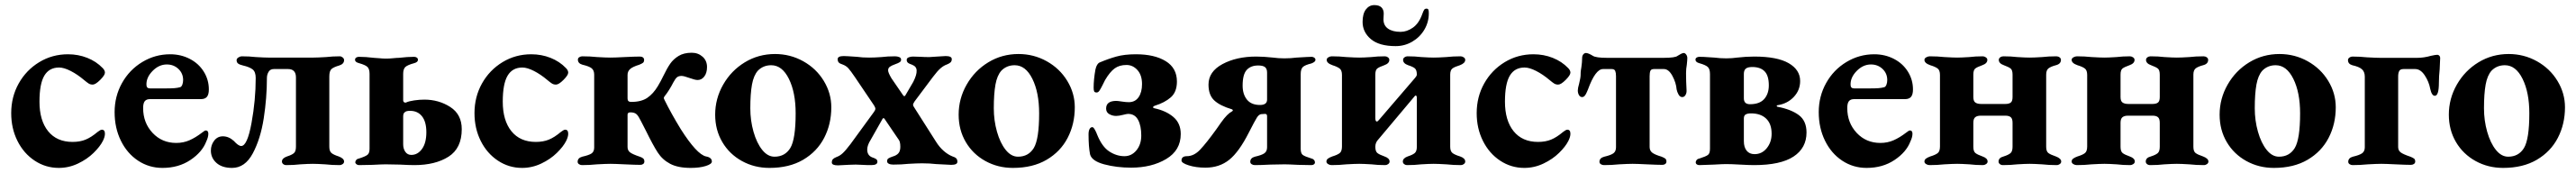

<svg xmlns="http://www.w3.org/2000/svg" viewBox="-20 -645 10114 679"><path d="M24 0ZM24 -201Q24 -265 53.5 -317.5Q83 -370 134 -401Q185 -432 247 -432Q287 -432 322.5 -418Q358 -404 383 -378Q392 -369 392 -360Q392 -350 373.5 -331.5Q355 -313 344 -313Q335 -313 328.5 -317Q322 -321 310 -331Q284 -353 257.5 -366.5Q231 -380 212 -380Q173 -380 154 -348Q135 -316 135 -246Q135 -172 169 -130Q203 -88 265 -88Q294 -88 316 -97Q338 -106 363 -127Q366 -129 371 -132.5Q376 -136 380 -136Q392 -136 392 -120Q392 -108 384 -92Q373 -70 347.5 -45Q322 -20 286 -3Q250 14 211 14Q159 14 116 -14.5Q73 -43 48.5 -92Q24 -141 24 -201Z M430 0ZM430 -205Q430 -267 459 -319Q488 -371 538.5 -401.5Q589 -432 648 -432Q690 -432 725 -414Q760 -396 780 -364Q800 -332 800 -294Q800 -274 792.5 -265Q785 -256 769 -256H569Q555 -256 548.5 -248Q542 -240 542 -221Q542 -163 579 -123.5Q616 -84 672 -84Q700 -84 724 -94.5Q748 -105 774 -125Q784 -133 788 -133Q798 -133 798 -120Q798 -107 790 -90Q774 -48 727.5 -17Q681 14 618 14Q565 14 522 -14.5Q479 -43 454.5 -93Q430 -143 430 -205ZM629 -298Q652 -298 665 -299Q678 -300 688 -303Q693 -305 696 -313Q699 -321 699 -331Q699 -357 680.5 -374.5Q662 -392 635 -392Q604 -392 579 -366.5Q554 -341 555 -312Q555 -298 569 -298Z M808 -54Q808 -76 821 -93Q834 -110 855 -110Q878 -110 898 -92Q916 -72 927 -72Q951 -72 967.5 -162Q984 -252 984 -339Q984 -363 972 -372.5Q960 -382 934 -388Q921 -391 915 -395.5Q909 -400 909 -409Q909 -415 916 -419.5Q923 -424 929 -424Q959 -424 985 -421Q1019 -419 1033 -419H1211Q1226 -419 1260 -421Q1286 -424 1314 -424Q1320 -424 1325.5 -419.5Q1331 -415 1331 -409Q1331 -394 1312 -388Q1291 -382 1282 -374.5Q1273 -367 1273 -345V-69Q1273 -51 1282 -44Q1291 -37 1310 -31Q1331 -23 1331 -11Q1331 -5 1325.5 -1Q1320 3 1313 3Q1283 3 1257 0Q1225 -2 1208 -2Q1191 -2 1159 0Q1134 3 1104 3Q1097 3 1092 -1Q1087 -5 1087 -11Q1087 -24 1107 -31Q1126 -37 1134 -44Q1142 -51 1142 -69V-341Q1142 -374 1111 -374H1055Q1041 -374 1034.5 -363Q1028 -352 1028 -339Q1028 -261 1015.5 -180.5Q1003 -100 972.5 -43Q942 14 891 14Q852 14 830 -5.5Q808 -25 808 -54Z M1375 -8Q1375 -13 1379 -17.5Q1383 -22 1390 -23Q1415 -31 1423 -37.5Q1431 -44 1431 -61V-355Q1431 -374 1423 -382Q1415 -390 1390 -397Q1374 -401 1374 -410Q1374 -416 1378.5 -419Q1383 -422 1389 -422Q1416 -422 1448 -418Q1455 -418 1469 -416.5Q1483 -415 1496 -415Q1509 -415 1523.5 -416.5Q1538 -418 1546 -418Q1580 -422 1606 -422Q1612 -422 1616.5 -419Q1621 -416 1621 -410Q1621 -401 1606 -397Q1580 -390 1571.5 -382Q1563 -374 1563 -355V-252Q1563 -246 1567 -243.5Q1571 -241 1575 -243Q1586 -248 1606.5 -251Q1627 -254 1646 -254Q1703 -254 1748 -225Q1793 -196 1793 -138Q1793 -63 1741 -30Q1689 3 1607 3Q1586 3 1550 1L1494 0Q1480 0 1442 2L1389 3Q1384 3 1379.5 -0.5Q1375 -4 1375 -8ZM1654 -126Q1654 -167 1637 -188.5Q1620 -210 1590 -210Q1575 -210 1570 -205Q1563 -201 1563 -188V-79Q1563 -61 1571.5 -49Q1580 -37 1595 -37Q1620 -37 1637 -60.5Q1654 -84 1654 -126Z M1843 0ZM1843 -201Q1843 -265 1872.5 -317.5Q1902 -370 1953 -401Q2004 -432 2066 -432Q2106 -432 2141.5 -418Q2177 -404 2202 -378Q2211 -369 2211 -360Q2211 -350 2192.5 -331.5Q2174 -313 2163 -313Q2154 -313 2147.5 -317Q2141 -321 2129 -331Q2103 -353 2076.5 -366.5Q2050 -380 2031 -380Q1992 -380 1973 -348Q1954 -316 1954 -246Q1954 -172 1988 -130Q2022 -88 2084 -88Q2113 -88 2135 -97Q2157 -106 2182 -127Q2185 -129 2190 -132.5Q2195 -136 2199 -136Q2211 -136 2211 -120Q2211 -108 2203 -92Q2192 -70 2166.5 -45Q2141 -20 2105 -3Q2069 14 2030 14Q1978 14 1935 -14.5Q1892 -43 1867.5 -92Q1843 -141 1843 -201Z M2516 -132 2497 -169Q2495 -173 2488.5 -184.5Q2482 -196 2474.5 -200Q2467 -204 2455 -204Q2444 -204 2444 -195V-68Q2444 -54 2454.5 -46.5Q2465 -39 2492 -30Q2501 -27 2505.5 -23Q2510 -19 2510 -11Q2510 -5 2505.5 -1.5Q2501 2 2494 2Q2475 2 2433 0Q2393 -2 2377 -2Q2360 -2 2324 0Q2296 3 2265 3Q2259 3 2253.5 -0.5Q2248 -4 2248 -10Q2248 -25 2266 -30Q2293 -36 2303 -43Q2313 -50 2313 -66V-352Q2313 -369 2303 -377Q2293 -385 2267 -391Q2249 -396 2249 -411Q2249 -417 2254.5 -420.5Q2260 -424 2266 -424Q2297 -424 2325 -421Q2359 -419 2377 -419Q2394 -419 2432 -421Q2472 -423 2493 -423Q2500 -423 2504.5 -419.5Q2509 -416 2509 -410Q2509 -402 2504.5 -398.5Q2500 -395 2490 -391Q2464 -383 2454 -374Q2444 -365 2444 -351V-258Q2444 -245 2458 -245Q2498 -245 2521.5 -261Q2545 -277 2563 -307Q2575 -327 2584 -346Q2599 -377 2611.5 -395Q2624 -413 2644.5 -425.5Q2665 -438 2696 -438Q2721 -438 2738.5 -422.5Q2756 -407 2756 -382Q2756 -359 2745.5 -345Q2735 -331 2719 -331Q2709 -331 2687 -339Q2665 -347 2656 -347Q2645 -347 2638.5 -342Q2632 -337 2624 -322Q2607 -289 2590 -268Q2587 -264 2586.5 -261.5Q2586 -259 2587.5 -256.5Q2589 -254 2589 -253Q2615 -200 2653 -138Q2716 -39 2752 -31Q2775 -27 2775 -11Q2775 -1 2751 6.5Q2727 14 2692 14Q2642 14 2611.5 -2Q2581 -18 2562.5 -46.5Q2544 -75 2516 -132Z M2788 0ZM2788 -195Q2788 -258 2819.5 -313Q2851 -368 2904.5 -400.5Q2958 -433 3023 -433Q3083 -433 3134 -404.5Q3185 -376 3214.5 -327.5Q3244 -279 3244 -224Q3244 -158 3216 -104Q3188 -50 3133.5 -18Q3079 14 3001 14Q2942 14 2893 -13Q2844 -40 2816 -87.5Q2788 -135 2788 -195ZM3083 -64Q3104 -99 3104 -200Q3104 -282 3077.5 -335.5Q3051 -389 3008 -389Q2977 -389 2956 -368Q2939 -349 2932.5 -313Q2926 -277 2926 -220Q2926 -172 2938.5 -128Q2951 -84 2972.5 -57Q2994 -30 3021 -30Q3062 -30 3083 -64Z M3246 0ZM3246 -7Q3246 -16 3250.5 -20.5Q3255 -25 3265 -29Q3277 -33 3288.5 -43.5Q3300 -54 3319 -79L3411 -205Q3417 -213 3417 -218Q3417 -223 3412 -231L3337 -342Q3320 -367 3311 -377Q3302 -387 3288 -392Q3278 -395 3273.5 -399.5Q3269 -404 3269 -413Q3269 -425 3293 -425Q3303 -425 3345 -422Q3364 -419 3393 -419Q3413 -419 3441 -421Q3464 -424 3494 -424Q3503 -424 3510.5 -421Q3518 -418 3518 -411Q3518 -405 3514 -402Q3510 -399 3504 -396.5Q3498 -394 3495 -393Q3481 -388 3474 -383Q3467 -378 3467 -369Q3467 -360 3480 -338L3526 -271Q3531 -264 3535 -271L3566 -324Q3580 -352 3579 -368Q3579 -384 3561 -391Q3558 -392 3552 -394.5Q3546 -397 3543 -400.5Q3540 -404 3540 -410Q3540 -417 3548 -420Q3556 -423 3564 -423L3596 -422Q3609 -421 3629 -421Q3636 -421 3660 -423L3693 -425Q3717 -425 3717 -413Q3717 -405 3712.5 -400.5Q3708 -396 3698 -392Q3686 -388 3673.5 -377.5Q3661 -367 3643 -343L3571 -247Q3565 -238 3565 -234Q3565 -229 3571 -221L3655 -89Q3668 -68 3685 -53Q3702 -38 3720 -31Q3730 -28 3734.5 -23.5Q3739 -19 3739 -10Q3739 2 3715 2Q3707 2 3656 -1Q3631 -4 3600 -4Q3581 -4 3547 -2Q3520 1 3487 1Q3476 1 3469.5 -2.5Q3463 -6 3463 -12Q3463 -20 3468.5 -23.5Q3474 -27 3486 -31Q3500 -35 3507.5 -43.5Q3515 -52 3515 -69Q3515 -80 3513 -87.5Q3511 -95 3503 -105L3452 -180Q3451 -181 3449 -181Q3447 -181 3446 -180L3399 -97Q3385 -75 3385 -58Q3385 -36 3403 -28Q3415 -24 3420 -20.5Q3425 -17 3425 -10Q3425 3 3401 3Q3381 3 3365.5 2Q3350 1 3340 1Q3323 1 3270 4Q3246 4 3246 -7Z M3744 0ZM3744 -195Q3744 -258 3775.5 -313Q3807 -368 3860.5 -400.5Q3914 -433 3979 -433Q4039 -433 4090 -404.5Q4141 -376 4170.5 -327.5Q4200 -279 4200 -224Q4200 -158 4172 -104Q4144 -50 4089.5 -18Q4035 14 3957 14Q3898 14 3849 -13Q3800 -40 3772 -87.5Q3744 -135 3744 -195ZM4039 -64Q4060 -99 4060 -200Q4060 -282 4033.5 -335.5Q4007 -389 3964 -389Q3933 -389 3912 -368Q3895 -349 3888.5 -313Q3882 -277 3882 -220Q3882 -172 3894.5 -128Q3907 -84 3928.5 -57Q3950 -30 3977 -30Q4018 -30 4039 -64Z M4260 -39Q4254 -69 4254 -118Q4254 -131 4258 -138.5Q4262 -146 4269 -146Q4273 -146 4278.5 -136.5Q4284 -127 4288 -116Q4307 -69 4335.5 -50.5Q4364 -32 4395 -32Q4423 -32 4442 -55Q4461 -78 4461 -113Q4461 -151 4448.5 -174.5Q4436 -198 4409 -198Q4404 -198 4388.5 -194Q4373 -190 4362 -190Q4348 -190 4335.5 -197Q4323 -204 4323 -219Q4323 -249 4363 -249Q4369 -249 4384.5 -246.5Q4400 -244 4412 -244Q4437 -244 4450.5 -263.5Q4464 -283 4464 -315Q4464 -350 4446 -370Q4428 -390 4403 -390Q4375 -390 4356.5 -376.5Q4338 -363 4319 -331Q4315 -323 4308.5 -310Q4302 -297 4297 -289.5Q4292 -282 4286 -282Q4278 -282 4276 -286.5Q4274 -291 4274 -301Q4274 -333 4281 -372Q4286 -395 4298 -400Q4331 -414 4363 -423Q4395 -432 4440 -432Q4513 -432 4557 -405Q4601 -378 4601 -325Q4601 -284 4577 -263Q4553 -242 4514 -230Q4508 -228 4507.5 -224.5Q4507 -221 4513 -220Q4559 -210 4587.5 -185.5Q4616 -161 4616 -119Q4616 -55 4559 -21Q4502 13 4421 13Q4364 13 4315.5 0Q4267 -13 4260 -39Z M4619 -15Q4619 -32 4640 -32Q4668 -32 4692.5 -58Q4717 -84 4756 -138Q4760 -144 4773.5 -163Q4787 -182 4797.5 -192.5Q4808 -203 4816 -207Q4820 -209 4820.5 -211.5Q4821 -214 4817 -216Q4770 -230 4747.5 -251Q4725 -272 4725 -313Q4725 -364 4780 -393.5Q4835 -423 4912 -423Q4942 -423 4978 -419Q5000 -416 5023 -416Q5048 -416 5071 -419Q5119 -422 5130 -422Q5136 -422 5140.5 -418.5Q5145 -415 5145 -410Q5145 -402 5129 -396Q5104 -390 5095.5 -382Q5087 -374 5087 -354V-61Q5087 -43 5095 -37Q5103 -31 5129 -23Q5135 -22 5139 -17.5Q5143 -13 5143 -8Q5143 -3 5139 0Q5135 3 5129 3L5077 2Q5039 0 5024 0L4968 1Q4930 3 4907 3Q4900 3 4894.5 -0.5Q4889 -4 4889 -10Q4889 -25 4907 -30Q4934 -36 4944.5 -43.5Q4955 -51 4955 -67V-189Q4955 -198 4947 -198L4932 -197Q4923 -196 4915 -183.5Q4907 -171 4883 -124Q4845 -49 4806.5 -18Q4768 13 4713 13Q4676 13 4647.5 4Q4619 -5 4619 -15ZM4955 -254V-360Q4955 -375 4947 -381.5Q4939 -388 4920 -388Q4891 -388 4875 -370.5Q4859 -353 4859 -309Q4859 -275 4876 -254Q4893 -233 4927 -233Q4955 -233 4955 -254Z M5188 0ZM5188 -11Q5188 -18 5194 -22.5Q5200 -27 5211 -31Q5231 -37 5240 -44Q5249 -51 5249 -70V-351Q5249 -369 5240 -376Q5231 -383 5212 -389Q5189 -397 5189 -410Q5189 -416 5195.5 -420Q5202 -424 5209 -424Q5239 -424 5267 -421Q5301 -419 5317 -419Q5334 -419 5364 -421Q5388 -424 5418 -424Q5424 -424 5429.5 -420Q5435 -416 5435 -410Q5435 -396 5415 -389Q5395 -382 5387.5 -376Q5380 -370 5380 -352V-182Q5380 -168 5386 -168Q5389 -168 5394 -174L5535 -338Q5537 -340 5540 -344.5Q5543 -349 5543 -352Q5543 -370 5535.5 -376.5Q5528 -383 5509 -389Q5489 -396 5489 -410Q5489 -416 5494.5 -420Q5500 -424 5506 -424Q5536 -424 5561 -421Q5593 -419 5609 -419Q5626 -419 5658 -421Q5685 -424 5715 -424Q5721 -424 5727 -420Q5733 -416 5733 -410Q5733 -397 5712 -389Q5692 -383 5683 -376.5Q5674 -370 5674 -352V-69Q5674 -51 5683.5 -44Q5693 -37 5713 -31Q5733 -24 5733 -11Q5733 -5 5727.5 -1Q5722 3 5716 3Q5686 3 5659 0Q5625 -2 5609 -2Q5592 -2 5560 0Q5535 3 5504 3Q5498 3 5493 -1Q5488 -5 5488 -11Q5488 -24 5507 -31Q5526 -37 5534.5 -44Q5543 -51 5543 -69V-262Q5543 -268 5540 -269.5Q5537 -271 5535 -268L5392 -98Q5380 -86 5380 -69Q5380 -51 5388 -44.5Q5396 -38 5416 -31Q5436 -24 5436 -11Q5436 -5 5430.5 -1Q5425 3 5419 3Q5389 3 5365 0Q5333 -2 5317 -2Q5300 -2 5266 0Q5239 3 5208 3Q5201 3 5194.5 -1Q5188 -5 5188 -11ZM5330 -559Q5330 -591 5343 -608Q5356 -625 5376 -625Q5395 -625 5404 -616Q5413 -607 5413 -592L5412 -569Q5412 -545 5430 -532.5Q5448 -520 5479 -520Q5504 -520 5527.5 -536.5Q5551 -553 5564 -589Q5569 -603 5572 -607Q5575 -611 5581 -611Q5587 -611 5588.5 -606.5Q5590 -602 5590 -593Q5590 -558 5572.5 -528.5Q5555 -499 5525 -481.5Q5495 -464 5460 -464Q5395 -464 5362.5 -491.5Q5330 -519 5330 -559Z M5778 0ZM5778 -201Q5778 -265 5807.5 -317.5Q5837 -370 5888 -401Q5939 -432 6001 -432Q6041 -432 6076.5 -418Q6112 -404 6137 -378Q6146 -369 6146 -360Q6146 -350 6127.5 -331.5Q6109 -313 6098 -313Q6089 -313 6082.5 -317Q6076 -321 6064 -331Q6038 -353 6011.5 -366.5Q5985 -380 5966 -380Q5927 -380 5908 -348Q5889 -316 5889 -246Q5889 -172 5923 -130Q5957 -88 6019 -88Q6048 -88 6070 -97Q6092 -106 6117 -127Q6120 -129 6125 -132.5Q6130 -136 6134 -136Q6146 -136 6146 -120Q6146 -108 6138 -92Q6127 -70 6101.5 -45Q6076 -20 6040 -3Q6004 14 5965 14Q5913 14 5870 -14.5Q5827 -43 5802.5 -92Q5778 -141 5778 -201Z M6260 -10Q6260 -25 6279 -30Q6305 -36 6315 -43.5Q6325 -51 6325 -67V-346Q6325 -359 6322 -366.5Q6319 -374 6308 -374H6274Q6244 -374 6215 -294Q6214 -292 6210.5 -283.5Q6207 -275 6202.5 -269.5Q6198 -264 6192 -264Q6184 -264 6179.5 -272Q6175 -280 6175 -290Q6175 -299 6180 -316Q6186 -340 6186 -350Q6186 -361 6187 -368.5Q6188 -376 6189 -381Q6192 -401 6192 -417Q6192 -426 6196.5 -431.5Q6201 -437 6207 -437Q6216 -437 6234 -426Q6246 -418 6290 -418H6512Q6558 -418 6567 -426Q6573 -430 6580 -433.5Q6587 -437 6591 -437Q6596 -437 6600.5 -431Q6605 -425 6605 -417Q6605 -409 6603 -391Q6600 -375 6600 -358Q6600 -325 6602 -291V-287Q6602 -279 6597.5 -271.5Q6593 -264 6585 -264Q6576 -264 6570.5 -274Q6565 -284 6563 -294Q6561 -320 6546.5 -347Q6532 -374 6513 -374H6474Q6463 -374 6460 -367Q6457 -360 6457 -346V-68Q6457 -54 6467 -46Q6477 -38 6504 -30Q6514 -26 6518.5 -22.5Q6523 -19 6523 -11Q6523 -5 6518.5 -1.5Q6514 2 6507 2Q6488 2 6446 0Q6406 -2 6390 -2Q6373 -2 6337 0Q6309 3 6278 3Q6271 3 6265.5 -0.5Q6260 -4 6260 -10Z M6638 -8Q6638 -13 6642 -17.5Q6646 -22 6653 -23Q6678 -31 6686 -37Q6694 -43 6694 -61V-354Q6694 -374 6685.5 -382Q6677 -390 6652 -397Q6637 -401 6637 -411Q6637 -416 6641.5 -419Q6646 -422 6652 -422Q6670 -422 6687 -420.5Q6704 -419 6711 -419Q6734 -416 6758 -416Q6780 -416 6801 -419Q6835 -423 6868 -423Q6958 -423 7003 -397Q7048 -371 7048 -327Q7048 -291 7023 -264.5Q6998 -238 6959 -232Q6956 -232 6956 -229.5Q6956 -227 6959 -226Q7012 -216 7042.5 -193.5Q7073 -171 7073 -125Q7073 -64 7022 -30.5Q6971 3 6867 3Q6848 3 6812 1Q6778 -1 6757 -1Q6744 -1 6710 1L6652 3Q6646 3 6642 0Q6638 -3 6638 -8ZM6925 -310Q6925 -348 6908.5 -365Q6892 -382 6860 -382Q6842 -382 6834.5 -375.5Q6827 -369 6827 -355V-259Q6827 -236 6851 -236Q6889 -236 6907 -256.5Q6925 -277 6925 -310ZM6936 -120Q6936 -159 6914.5 -179.5Q6893 -200 6855 -200Q6842 -200 6834.5 -196Q6827 -192 6827 -180V-91Q6827 -67 6838 -53.5Q6849 -40 6869 -40Q6898 -40 6917 -63.5Q6936 -87 6936 -120Z M7121 0ZM7121 -205Q7121 -267 7150 -319Q7179 -371 7229.5 -401.5Q7280 -432 7339 -432Q7381 -432 7416 -414Q7451 -396 7471 -364Q7491 -332 7491 -294Q7491 -274 7483.5 -265Q7476 -256 7460 -256H7260Q7246 -256 7239.5 -248Q7233 -240 7233 -221Q7233 -163 7270 -123.5Q7307 -84 7363 -84Q7391 -84 7415 -94.5Q7439 -105 7465 -125Q7475 -133 7479 -133Q7489 -133 7489 -120Q7489 -107 7481 -90Q7465 -48 7418.5 -17Q7372 14 7309 14Q7256 14 7213 -14.5Q7170 -43 7145.5 -93Q7121 -143 7121 -205ZM7320 -298Q7343 -298 7356 -299Q7369 -300 7379 -303Q7384 -305 7387 -313Q7390 -321 7390 -331Q7390 -357 7371.5 -374.5Q7353 -392 7326 -392Q7295 -392 7270 -366.5Q7245 -341 7246 -312Q7246 -298 7260 -298Z M7536 -11Q7536 -18 7542 -22.5Q7548 -27 7559 -31Q7579 -37 7588 -44Q7597 -51 7597 -70V-351Q7597 -369 7588 -376Q7579 -383 7559 -389Q7536 -397 7536 -410Q7536 -416 7543 -420Q7550 -424 7557 -424Q7587 -424 7615 -421Q7649 -419 7665 -419Q7680 -419 7712 -421Q7736 -424 7765 -424Q7771 -424 7777 -420Q7783 -416 7783 -410Q7783 -396 7763 -389Q7743 -382 7735.5 -376Q7728 -370 7728 -352V-264Q7728 -248 7736 -242.5Q7744 -237 7758 -237H7854Q7868 -237 7875 -242.5Q7882 -248 7882 -264V-352Q7882 -370 7874.5 -376Q7867 -382 7848 -389Q7828 -396 7828 -410Q7828 -416 7833.5 -420Q7839 -424 7846 -424Q7876 -424 7901 -421Q7933 -419 7949 -419Q7966 -419 7998 -421Q8023 -424 8054 -424Q8061 -424 8066.5 -420Q8072 -416 8072 -410Q8072 -394 8052 -389Q8033 -384 8023.5 -377Q8014 -370 8014 -352V-69Q8014 -51 8022.5 -44.5Q8031 -38 8052 -31Q8073 -23 8073 -11Q8073 -5 8067.5 -1Q8062 3 8055 3Q8025 3 7998 0Q7966 -2 7949 -2Q7932 -2 7900 0Q7875 3 7844 3Q7837 3 7832 -1Q7827 -5 7827 -11Q7827 -26 7847 -31Q7866 -37 7874 -44Q7882 -51 7882 -69V-163Q7882 -179 7875 -185Q7868 -191 7854 -191H7757Q7743 -191 7735.5 -185Q7728 -179 7728 -163V-69Q7728 -51 7736 -44.5Q7744 -38 7764 -31Q7784 -24 7784 -11Q7784 -5 7778 -1Q7772 3 7766 3Q7737 3 7713 0Q7681 -2 7665 -2Q7648 -2 7614 0Q7587 3 7556 3Q7549 3 7542.5 -1Q7536 -5 7536 -11Z M8114 -11Q8114 -18 8120 -22.5Q8126 -27 8137 -31Q8157 -37 8166 -44Q8175 -51 8175 -70V-351Q8175 -369 8166 -376Q8157 -383 8137 -389Q8114 -397 8114 -410Q8114 -416 8121 -420Q8128 -424 8135 -424Q8165 -424 8193 -421Q8227 -419 8243 -419Q8258 -419 8290 -421Q8314 -424 8343 -424Q8349 -424 8355 -420Q8361 -416 8361 -410Q8361 -396 8341 -389Q8321 -382 8313.5 -376Q8306 -370 8306 -352V-264Q8306 -248 8314 -242.5Q8322 -237 8336 -237H8432Q8446 -237 8453 -242.5Q8460 -248 8460 -264V-352Q8460 -370 8452.5 -376Q8445 -382 8426 -389Q8406 -396 8406 -410Q8406 -416 8411.5 -420Q8417 -424 8424 -424Q8454 -424 8479 -421Q8511 -419 8527 -419Q8544 -419 8576 -421Q8601 -424 8632 -424Q8639 -424 8644.5 -420Q8650 -416 8650 -410Q8650 -394 8630 -389Q8611 -384 8601.5 -377Q8592 -370 8592 -352V-69Q8592 -51 8600.5 -44.5Q8609 -38 8630 -31Q8651 -23 8651 -11Q8651 -5 8645.5 -1Q8640 3 8633 3Q8603 3 8576 0Q8544 -2 8527 -2Q8510 -2 8478 0Q8453 3 8422 3Q8415 3 8410 -1Q8405 -5 8405 -11Q8405 -26 8425 -31Q8444 -37 8452 -44Q8460 -51 8460 -69V-163Q8460 -179 8453 -185Q8446 -191 8432 -191H8335Q8321 -191 8313.5 -185Q8306 -179 8306 -163V-69Q8306 -51 8314 -44.5Q8322 -38 8342 -31Q8362 -24 8362 -11Q8362 -5 8356 -1Q8350 3 8344 3Q8315 3 8291 0Q8259 -2 8243 -2Q8226 -2 8192 0Q8165 3 8134 3Q8127 3 8120.5 -1Q8114 -5 8114 -11Z M8695 0ZM8695 -195Q8695 -258 8726.5 -313Q8758 -368 8811.5 -400.5Q8865 -433 8930 -433Q8990 -433 9041 -404.5Q9092 -376 9121.5 -327.5Q9151 -279 9151 -224Q9151 -158 9123 -104Q9095 -50 9040.5 -18Q8986 14 8908 14Q8849 14 8800 -13Q8751 -40 8723 -87.5Q8695 -135 8695 -195ZM8990 -64Q9011 -99 9011 -200Q9011 -282 8984.5 -335.5Q8958 -389 8915 -389Q8884 -389 8863 -368Q8846 -349 8839.5 -313Q8833 -277 8833 -220Q8833 -172 8845.5 -128Q8858 -84 8879.5 -57Q8901 -30 8928 -30Q8969 -30 8990 -64Z M9200 -10Q9200 -25 9218 -30Q9244 -36 9254.5 -43.5Q9265 -51 9265 -67V-344Q9265 -363 9254 -373Q9243 -383 9216 -389Q9199 -394 9199 -409Q9199 -415 9204.5 -419Q9210 -423 9216 -423Q9246 -423 9274 -420Q9310 -418 9325 -418H9471Q9497 -418 9525 -426Q9543 -430 9550 -430Q9554 -430 9557.5 -426.5Q9561 -423 9561 -418L9559 -373Q9556 -345 9556 -321Q9556 -269 9540 -269Q9528 -269 9522 -296Q9517 -324 9500.5 -349Q9484 -374 9463 -374H9417Q9404 -374 9400 -366Q9396 -358 9396 -345V-68Q9396 -54 9406.5 -46.5Q9417 -39 9444 -30Q9454 -26 9458.5 -22.5Q9463 -19 9463 -11Q9463 -5 9458 -1.5Q9453 2 9446 2Q9426 2 9386 0Q9346 -2 9330 -2Q9313 -2 9277 0Q9247 3 9217 3Q9211 3 9205.5 -0.5Q9200 -4 9200 -10Z M9595 0ZM9595 -195Q9595 -258 9626.5 -313Q9658 -368 9711.5 -400.5Q9765 -433 9830 -433Q9890 -433 9941 -404.5Q9992 -376 10021.5 -327.5Q10051 -279 10051 -224Q10051 -158 10023 -104Q9995 -50 9940.5 -18Q9886 14 9808 14Q9749 14 9700 -13Q9651 -40 9623 -87.5Q9595 -135 9595 -195ZM9890 -64Q9911 -99 9911 -200Q9911 -282 9884.5 -335.5Q9858 -389 9815 -389Q9784 -389 9763 -368Q9746 -349 9739.5 -313Q9733 -277 9733 -220Q9733 -172 9745.5 -128Q9758 -84 9779.5 -57Q9801 -30 9828 -30Q9869 -30 9890 -64Z"/></svg>

Font: EB Garamond
Style: Bold
Weight: 700
Designer: Georg Duffner and Octavio Pardo
Foundry: Georg Duffner
Version: Version 1.000; ttfautohint (v1.6)